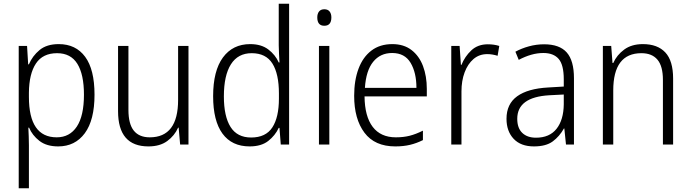

<svg xmlns="http://www.w3.org/2000/svg" viewBox="-20 -780 3729 1036"><path d="M297 -542Q389 -542 439.5 -473.5Q490 -405 490 -269Q490 -132 437.5 -61Q385 10 294 10Q231 10 192.5 -20Q154 -50 137 -91H133Q134 -69 135 -44Q136 -19 136 4V236H81V-532H126L132 -433H136Q155 -478 193.5 -510Q232 -542 297 -542ZM288 -493Q211 -493 174 -437.5Q137 -382 136 -280V-257Q136 -39 286 -39Q356 -39 394.5 -97Q433 -155 433 -269Q433 -378 397.5 -435.5Q362 -493 288 -493Z M997 -532V0H952L944 -91H941Q922 -48 882.5 -19Q843 10 781 10Q617 10 617 -180V-532H673V-187Q673 -111 702 -75Q731 -39 788 -39Q941 -39 941 -241V-532Z M1327 10Q1231 10 1180.5 -59Q1130 -128 1130 -261Q1130 -398 1183 -470Q1236 -542 1330 -542Q1390 -542 1428 -513Q1466 -484 1484 -443H1488Q1487 -466 1485.5 -490.5Q1484 -515 1484 -535V-760H1540V0H1495L1488 -90H1484Q1465 -49 1427.5 -19.5Q1390 10 1327 10ZM1335 -38Q1414 -38 1449.5 -92.5Q1485 -147 1485 -248V-276Q1485 -381 1450 -437Q1415 -493 1338 -493Q1264 -493 1226 -433Q1188 -373 1188 -260Q1188 -152 1224 -95Q1260 -38 1335 -38Z M1730 -730Q1749 -730 1758.5 -718Q1768 -706 1768 -686Q1768 -641 1730 -641Q1692 -641 1692 -686Q1692 -706 1701.5 -718Q1711 -730 1730 -730ZM1757 -532V0H1701V-532Z M2097 -542Q2159 -542 2200.5 -510Q2242 -478 2262.5 -423.5Q2283 -369 2283 -300V-260H1947Q1948 -152 1991 -95.5Q2034 -39 2116 -39Q2157 -39 2190.5 -47.5Q2224 -56 2262 -75V-24Q2228 -7 2192.5 1.5Q2157 10 2113 10Q2002 10 1946.5 -64Q1891 -138 1891 -263Q1891 -346 1914.5 -409Q1938 -472 1984 -507Q2030 -542 2097 -542ZM2096 -494Q2032 -494 1993.5 -446.5Q1955 -399 1949 -306H2227Q2227 -388 2195.5 -441Q2164 -494 2096 -494Z M2612 -541Q2646 -541 2674 -532L2665 -479Q2652 -483 2638 -485.5Q2624 -488 2609 -488Q2566 -488 2535 -461.5Q2504 -435 2487 -389.5Q2470 -344 2470 -287V0H2415V-532H2460L2467 -430H2470Q2488 -475 2523 -508Q2558 -541 2612 -541Z M2916 -541Q2999 -541 3038 -497Q3077 -453 3077 -358V0H3034L3025 -87H3023Q2999 -44 2962.5 -17Q2926 10 2861 10Q2790 10 2751.5 -31Q2713 -72 2713 -139Q2713 -219 2770.5 -260.5Q2828 -302 2938 -308L3022 -313V-352Q3022 -430 2994.5 -462Q2967 -494 2912 -494Q2879 -494 2846 -484.5Q2813 -475 2779 -457L2761 -501Q2794 -519 2834 -530Q2874 -541 2916 -541ZM2944 -266Q2771 -256 2771 -139Q2771 -89 2798 -63Q2825 -37 2872 -37Q2945 -37 2983 -85Q3021 -133 3022 -217V-270Z M3449 -542Q3528 -542 3570 -497Q3612 -452 3612 -356V0H3557V-349Q3557 -423 3527.5 -458Q3498 -493 3441 -493Q3289 -493 3289 -292V0H3233V-532H3278L3285 -440H3289Q3308 -483 3348 -512.5Q3388 -542 3449 -542Z"/></svg>

Font: Noto Sans Myanmar SemiCondensed Light
Style: Regular
Weight: 300
Width: 4
Designer: Monotype Design Team
Foundry: Monotype Imaging Inc.
Version: Version 2.107; ttfautohint (v1.8.4.7-5d5b)